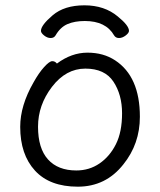

<svg xmlns="http://www.w3.org/2000/svg" viewBox="-20 -684 602 722"><path d="M134 -568Q134 -589 178 -626.5Q222 -664 297.5 -664Q373 -664 423 -622Q465 -588 465 -568Q465 -560 452.5 -550.5Q440 -541 427.5 -541Q415 -541 409 -551Q378 -605 299 -605Q261 -605 234 -593.5Q207 -582 189 -551Q183 -541 170.5 -541Q158 -541 146 -550.5Q134 -560 134 -568ZM194 -445Q249 -486 309 -486Q369 -486 413 -457Q506 -396 506 -245Q506 -143 444 -66Q378 18 272.5 18Q167 18 111.5 -42.5Q56 -103 56 -207Q56 -287 106 -374Q126 -410 146 -432Q166 -454 176.5 -454Q187 -454 194 -445ZM267 -43Q316 -43 354.5 -69.5Q393 -96 416 -142Q439 -188 439 -258Q439 -328 406.5 -377Q374 -426 301 -426Q228 -426 175.5 -357.5Q123 -289 123 -207.5Q123 -126 160.5 -84.5Q198 -43 267 -43Z"/></svg>

Font: LXGW WenKai
Style: Regular
Weight: 400
Designer: LXGW / Fontworks Inc.
Foundry: LXGW / Fontworks Inc.
Version: Version 1.520; June 14, 2025